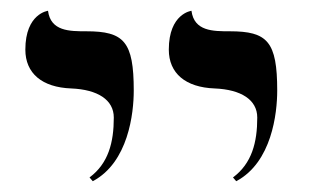

<svg xmlns="http://www.w3.org/2000/svg" viewBox="-20 -579 573 356"><path d="M418 -243C484 -278 494 -369 494 -411C494 -502 476 -521 406 -521C375 -521 340 -521 335 -559C335 -559 293 -554 293 -487C293 -443 324 -417 378 -415C427 -413 457 -394 457 -361C457 -315 447 -276 412 -250ZM152 -243C218 -278 228 -369 228 -411C228 -502 210 -521 140 -521C109 -521 74 -521 69 -559C69 -559 27 -554 27 -487C27 -443 58 -417 112 -415C161 -413 191 -394 191 -361C191 -315 181 -276 146 -250Z"/></svg>

Font: Libertinus Serif Display
Style: Regular
Weight: 400
Designer: Philipp H. Poll
Foundry: Khaled Hosny
Version: Version 6.1